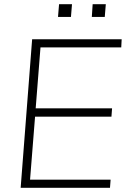

<svg xmlns="http://www.w3.org/2000/svg" viewBox="-20 -900 623 920"><path d="M174 -673 151 -381H517L514 -341H148L124 -39H510L507 0H79L134 -712H563L561 -673ZM325 -880 320 -819H258L263 -880ZM487 -880 482 -819H420L424 -880Z"/></svg>

Font: Muli ExtraLight
Style: Italic
Weight: 275
Italic angle: -4.541°
Designer: Vernon Adams
Foundry: Vernon Adams
Version: Version 2.001